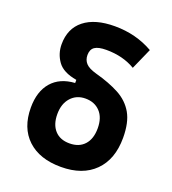

<svg xmlns="http://www.w3.org/2000/svg" viewBox="-137 -845 859 958"><g transform="rotate(20 293.0 -366.0)"><path d="M294.9 9.8Q181.2 9.8 117.2 -50.3Q53.2 -110.4 53.2 -217.8Q53.2 -303.7 96.4 -353.5Q139.6 -403.3 219.2 -408.2V-424.8Q146.5 -437 117.9 -477.1Q89.4 -517.1 89.4 -566.9Q89.4 -650.9 147 -696.5Q204.6 -742.2 309.6 -742.2Q421.9 -742.2 513.2 -689.9L463.4 -577.6Q397.9 -616.7 309.6 -616.7Q267.1 -616.7 248 -603.5Q229 -590.3 229 -560.5Q229 -534.7 244.9 -517.1Q260.7 -499.5 300.8 -488.3Q376.5 -467.8 429.2 -439.5Q481.9 -411.1 509.8 -362.5Q537.6 -314 537.6 -232.4Q537.6 -118.2 473.4 -54.2Q409.2 9.8 294.9 9.8ZM294.9 -115.2Q345.7 -115.2 374 -146.5Q402.3 -177.7 402.3 -233.9Q402.3 -290.5 372.8 -321.8Q343.3 -353 294.9 -353Q247.6 -353 218 -320.1Q188.5 -287.1 188.5 -232.4Q188.5 -177.2 216.6 -146.2Q244.6 -115.2 294.9 -115.2Z"/></g></svg>

Font: Cascadia Mono PL
Style: Bold
Weight: 700
Monospace: yes
Designer: Aaron Bell
Foundry: Saja Typeworks
Version: Version 2404.023; ttfautohint (v1.8.4)